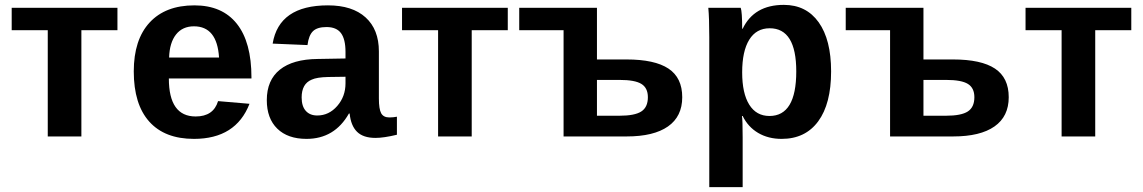

<svg xmlns="http://www.w3.org/2000/svg" viewBox="-20 -560 4691 788"><path d="M28 -436V-528H462V-436H314V0H176V-436Z M776 10Q656 10 592.5 -61Q529 -132 529 -267Q529 -397 594 -467.5Q659 -538 778 -538Q892 -538 952 -462.5Q1012 -387 1012 -242V-238H673Q673 -82 783 -82Q856 -82 875 -145L1004 -134Q948 10 776 10ZM776 -452Q729 -452 702.5 -418.5Q676 -385 674 -324H879Q871 -452 776 -452Z M1238 10Q1161 10 1118 -32Q1075 -74 1075 -149Q1075 -231 1128.5 -274Q1182 -317 1284 -318L1398 -320V-347Q1398 -399 1379.5 -424Q1361 -449 1320 -449Q1282 -449 1264.5 -432Q1247 -415 1242 -375L1099 -381Q1125 -538 1326 -538Q1426 -538 1480.5 -488.5Q1535 -439 1535 -349V-156Q1535 -112 1544.5 -95Q1554 -78 1578 -78Q1594 -78 1609 -81V-7Q1555 6 1521 6Q1471 6 1445.5 -19Q1420 -44 1415 -94H1412Q1353 10 1238 10ZM1398 -218V-245L1327 -244Q1280 -243 1259 -233Q1218 -216 1218 -160Q1218 -124 1235 -105Q1252 -86 1282 -86Q1330 -86 1364 -125Q1398 -164 1398 -218Z M1630 -436V-528H2064V-436H1916V0H1778V-436Z M2430 -316H2551Q2667 -316 2723.5 -278.5Q2780 -241 2780 -161Q2780 -82 2721.5 -41Q2663 0 2552 0H2293V-436H2111V-528H2430ZM2430 -232V-85H2522Q2585 -85 2612 -102.5Q2639 -120 2639 -161Q2639 -199 2612.5 -215.5Q2586 -232 2523 -232Z M3391 -267Q3391 -134 3338 -62Q3285 10 3188 10Q3133 10 3091.5 -14.5Q3050 -39 3028 -84H3025Q3028 -69 3028 5V208H2891V-407Q2891 -487 2887 -528H3020Q3026 -512 3026 -442H3028Q3075 -540 3197 -540Q3289 -540 3340 -468.5Q3391 -397 3391 -267ZM3248 -267Q3248 -444 3139 -444Q3084 -444 3055 -397Q3026 -350 3026 -263Q3026 -177 3055 -130.5Q3084 -84 3138 -84Q3248 -84 3248 -267Z M3770 -316H3891Q4007 -316 4063.5 -278.5Q4120 -241 4120 -161Q4120 -82 4061.5 -41Q4003 0 3892 0H3633V-436H3451V-528H3770ZM3770 -232V-85H3862Q3925 -85 3952 -102.5Q3979 -120 3979 -161Q3979 -199 3952.5 -215.5Q3926 -232 3863 -232Z M4189 -436V-528H4623V-436H4475V0H4337V-436Z"/></svg>

Font: Libra Sans
Style: Bold
Weight: 700
Foundry: Context Ltd
Version: Version 1.000